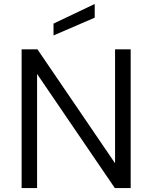

<svg xmlns="http://www.w3.org/2000/svg" viewBox="-20 -949 769 969"><path d="M89.1 -700H169L560.7 -125.1V-700H639.5V0H559.5L167.1 -575.7V0H89.1ZM250.1 -829.9 458 -928.9V-859.8L250.1 -770.1Z"/></svg>

Font: AF Albert Sans Medium
Style: Regular
Weight: 500
Designer: Andreas Rasmussen
Foundry: a.Foundry
Version: Version 1.300;Glyphs 3.2 (3231)